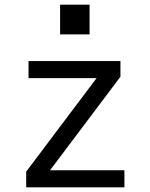

<svg xmlns="http://www.w3.org/2000/svg" viewBox="-20 -801 640 821"><path d="M92 0H512V-73H194L495 -473V-540H102V-467H393L92 -67ZM237 -654H363V-781H237Z"/></svg>

Font: CommitMonoNiceRocks
Style: Regular
Weight: 400
Monospace: yes
Designer: Eigil Nikolajsen
Foundry: Eigil Nikolajsen
Version: Version 1.143